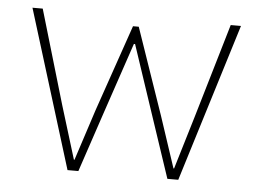

<svg xmlns="http://www.w3.org/2000/svg" viewBox="-43 -565 836 619"><g transform="rotate(5 375.5 -256.0)"><path d="M196.3 0 38.1 -511.7H71.3L161.1 -207L213.9 -35.2H215.8L269.5 -200.2L366.2 -480.5H384.8L481.4 -200.2L536.1 -35.2H538.1L589.8 -207L679.7 -511.7H712.9L554.7 0H519.5L456.1 -189.5L377.9 -423.8H374L294.9 -189.5L231.4 0Z"/></g></svg>

Font: Reddit Sans ExtraLight
Style: Regular
Weight: 250
Designer: Stephen Hutchings
Foundry: Reddit
Version: Version 1.014